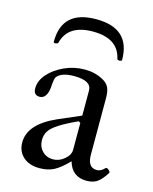

<svg xmlns="http://www.w3.org/2000/svg" viewBox="-101 -703 623 782"><g transform="rotate(15 210.5 -312.0)"><path d="M140 11Q97 11 71.5 -12Q46 -35 46 -73Q46 -150 159 -200L254 -241V-347Q254 -388 181 -388Q128 -388 109 -364Q103 -355 101 -318Q99 -296 90 -283Q81 -270 66 -270Q40 -270 40 -299Q40 -331 65 -359.5Q90 -388 130.5 -406.5Q171 -425 216 -425Q260 -425 294 -406Q313 -396 321 -380Q329 -364 329 -334V-97Q329 -42 368 -42Q385 -42 401 -59Q406 -63 414.5 -55.5Q423 -48 420 -43Q401 -13 383.5 -1Q366 11 339 11Q277 11 260 -50Q226 -15 200.5 -2Q175 11 140 11ZM184 -38Q210 -38 232 -56.5Q254 -75 254 -97V-210L246 -215Q198 -193 170.5 -175.5Q143 -158 132 -141.5Q121 -125 121 -103Q121 -75 139 -56.5Q157 -38 184 -38ZM64 -502Q64 -635 208 -635Q352 -635 352 -502Q352 -497 342.5 -496.5Q333 -496 332 -502Q314 -583 208 -583Q103 -583 83 -502Q81 -498 72.5 -497Q64 -496 64 -502Z"/></g></svg>

Font: Junicode SmExp
Style: Regular
Weight: 400
Width: 6
Designer: Peter S. Baker
Version: Version 2.205; ttfautohint (v1.8.4)